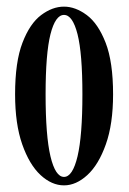

<svg xmlns="http://www.w3.org/2000/svg" viewBox="-20 -548 388 579"><path d="M173 11Q136 11 102.2 -20.2Q68.5 -51.5 47 -112.8Q25.5 -174 25.5 -263.5Q25.5 -361.5 47.8 -419.2Q70 -477 104 -502.5Q138 -528 173 -528Q207.5 -528 241.8 -502.5Q276 -477 298.5 -419.2Q321 -361.5 321 -263.5Q321 -174 299.2 -112.8Q277.5 -51.5 243.5 -20.2Q209.5 11 173 11ZM173 -14.5Q199 -14.5 213.8 -76.5Q228.5 -138.5 228.5 -263.5Q228.5 -386.5 213.8 -444.8Q199 -503 173 -503Q147 -503 132.2 -444.8Q117.5 -386.5 117.5 -263.5Q117.5 -138.5 132.2 -76.5Q147 -14.5 173 -14.5Z"/></svg>

Font: Imbue 50pt Medium
Style: Regular
Weight: 500
Designer: Tyler Finck
Foundry: Etcetera Type Company
Version: Version 1.102; ttfautohint (v1.8.3)